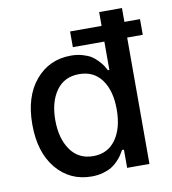

<svg xmlns="http://www.w3.org/2000/svg" viewBox="-82 -799 790 882"><g transform="rotate(-10 312.5 -358.0)"><path d="M275.4 10.7Q174.3 10.7 110.8 -65.4Q47.4 -141.6 47.4 -271.5Q47.4 -401.4 111.3 -477.1Q175.3 -552.7 276.4 -552.7Q305.2 -552.7 329.8 -545.7Q354.5 -538.6 369.6 -529.3Q384.8 -520 398.9 -504.9Q413.1 -489.7 419.2 -480.5Q425.3 -471.2 433.1 -457H439.5V-589.4H292.5V-662.6H439.5V-727.1H545.9V-662.6H618.7V-589.4H545.9V0H441.9V-85H433.1Q425.8 -71.8 418.9 -61.5Q412.1 -51.3 398.2 -36.6Q384.3 -22 368.4 -12.5Q352.5 -2.9 328.1 3.9Q303.7 10.7 275.4 10.7ZM298.8 -80.1Q366.2 -80.1 403.8 -132.6Q441.4 -185.1 441.4 -272.9Q441.4 -359.9 404.3 -411.1Q367.2 -462.4 298.8 -462.4Q229.5 -462.4 192.1 -409.9Q154.8 -357.4 154.8 -272.9Q154.8 -187.5 192.4 -133.8Q230 -80.1 298.8 -80.1Z"/></g></svg>

Font: Karasuma Gothic
Style: Regular
Weight: 500
Designer: Rasmus Andersson / Ryoko Nishizuka
Foundry: Genbu
Version: Version 1.00